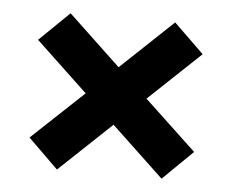

<svg xmlns="http://www.w3.org/2000/svg" viewBox="-37 -593 556 459"><g transform="rotate(5 241.0 -363.5)"><path d="M115 -176 43 -246.5 167.5 -363.5 43 -481 115 -551 240.5 -432.5 366 -551 438 -481 313.5 -363.5 438 -246.5 366 -176 240.5 -294.5Z"/></g></svg>

Font: Big Shoulders Stencil Text Thin ExtraBold
Style: Regular
Weight: 800
Version: Version 2.001